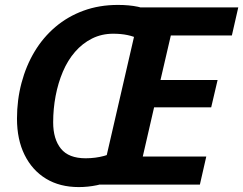

<svg xmlns="http://www.w3.org/2000/svg" viewBox="-20 -750 988 780"><path d="M300 10Q223 10 167 -24Q111 -58 80 -120.5Q49 -183 49 -268Q49 -344 67.5 -413.5Q86 -483 120.5 -540.5Q155 -598 205 -640.5Q255 -683 319 -706.5Q383 -730 459 -730Q505 -730 540.5 -722.5Q576 -715 600 -699L540 -593Q524 -602 498 -607.5Q472 -613 440 -613Q393 -613 354 -593.5Q315 -574 285 -539.5Q255 -505 235.5 -459Q216 -413 206 -360.5Q196 -308 196 -253Q196 -185 227.5 -146Q259 -107 328 -107Q348 -107 367 -109.5Q386 -112 402.5 -116.5Q419 -121 432 -127L443 -21Q410 -5 373.5 2.5Q337 10 300 10ZM386 0 552 -720H948L922 -606H674L632 -425H864L838 -314H606L560 -114H818L792 0Z"/></svg>

Font: Instrument Sans SemiCondensed
Style: Bold Italic
Weight: 700
Width: 4
Italic angle: -13°
Designer: Rodrigo Fuenzalida
Foundry: fragTYPE
Version: Version 1.000;gftools[0.9.28]